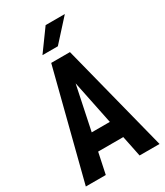

<svg xmlns="http://www.w3.org/2000/svg" viewBox="-217 -977 918 1066"><g transform="rotate(-30 242.0 -444.0)"><path d="M323.2 -133.8H162.1L133.8 0H5.9L182.6 -690.4H302.7L478.5 0H350.6ZM300.8 -244.1 243.2 -524.4 184.6 -244.1ZM260.7 -887.7H383.8L260.7 -752H162.1Z"/></g></svg>

Font: Altinn-DIN Condensed
Style: DINCondensed-Bold
Weight: 700
Width: 3
Designer: Charles Nix
Foundry: Altinn
Version: Version 2.00